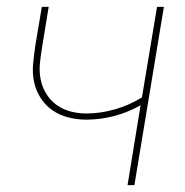

<svg xmlns="http://www.w3.org/2000/svg" viewBox="-20 -540 540 560"><path d="M352 0 390 -233Q353 -212 312.5 -201.5Q272 -191 232 -191Q205 -191 179.5 -197.5Q154 -204 133.5 -218Q113 -232 99 -253.5Q85 -275 79.5 -300.5Q74 -326 76.5 -353Q79 -380 83 -407L102 -520H122L103 -404Q99 -380 96.5 -356Q94 -332 98.5 -309Q103 -286 115 -266.5Q127 -247 145 -234Q163 -221 185.5 -215Q208 -209 232 -209Q273 -209 315 -221Q357 -233 394 -256L438 -520H458L372 0Z"/></svg>

Font: Iosevka Term Curly Th Obl
Style: Regular
Weight: 100
Italic angle: -9°
Designer: Belleve Invis
Foundry: Belleve Invis
Version: Version 32.3.0